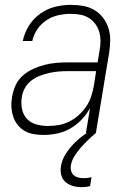

<svg xmlns="http://www.w3.org/2000/svg" viewBox="-20 -548 540 791"><path d="M160 8Q139 8 118.5 4.5Q98 1 81 -9Q64 -19 52 -34.5Q40 -50 34 -69Q28 -88 27 -108.5Q26 -129 30 -150Q34 -174 44.5 -197Q55 -220 74.5 -237Q94 -254 117.5 -264.5Q141 -275 164.5 -281Q188 -287 212 -289Q236 -291 260 -291H382L390 -339Q394 -359 394 -378.5Q394 -398 389 -416Q384 -434 373 -449Q362 -464 346 -474Q330 -484 311 -487.5Q292 -491 272 -491Q247 -491 221 -485.5Q195 -480 172 -465Q149 -450 133.5 -427Q118 -404 113 -379H74Q80 -411 98.5 -441Q117 -471 145.5 -491.5Q174 -512 207 -520Q240 -528 272 -528Q298 -528 323 -523.5Q348 -519 369 -506.5Q390 -494 404.5 -475Q419 -456 426.5 -433Q434 -410 434 -384.5Q434 -359 430 -333L375 0H334L351 -103Q337 -77 316 -55Q295 -33 269.5 -18.5Q244 -4 215.5 2Q187 8 160 8ZM178 -29Q200 -29 222.5 -33Q245 -37 266 -47.5Q287 -58 305 -74.5Q323 -91 336 -110.5Q349 -130 356 -152Q363 -174 367 -196L376 -255H260Q241 -255 222 -253.5Q203 -252 183.5 -247.5Q164 -243 145 -236Q126 -229 109.5 -216.5Q93 -204 83 -186Q73 -168 70 -149Q66 -124 70.5 -100Q75 -76 90.5 -59Q106 -42 129.5 -35.5Q153 -29 178 -29ZM316 223Q297 223 280 218Q263 213 250 202Q237 191 232.5 173.5Q228 156 231 138Q235 111 250.5 86.5Q266 62 286.5 41.5Q307 21 330.5 4.5Q354 -12 379 -26L375 0Q358 14 342.5 29Q327 44 312.5 60.5Q298 77 286.5 95.5Q275 114 272 134Q270 145 273 156Q276 167 284 174Q292 181 303 183.5Q314 186 325 186Q333 186 341 185Q349 184 357 182L351 219Q342 221 333.5 222Q325 223 316 223Z"/></svg>

Font: Iosevka SS04 Extralight
Style: Italic
Weight: 200
Italic angle: -9°
Monospace: yes
Designer: Belleve Invis
Foundry: Belleve Invis
Version: Version 19.0.0; ttfautohint (v1.8.4)